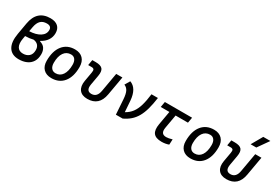

<svg xmlns="http://www.w3.org/2000/svg" viewBox="46 -1794 4010 2803"><g transform="rotate(30 2051.0 -392.5)"><path d="M280.8 9.8Q161.6 9.8 110.8 -72.8Q60.1 -155.3 86.4 -305.7L120.1 -499.5Q162.1 -742.2 387.7 -742.2Q470.7 -742.2 514.9 -702.4Q559.1 -662.6 559.1 -589.4Q559.1 -521.5 522.9 -468.3Q486.8 -415 421.9 -381.3V-373Q481.4 -356.4 506.8 -315.7Q532.2 -274.9 532.2 -219.7Q532.2 -142.6 500 -91.6Q467.8 -40.5 411.1 -15.4Q354.5 9.8 280.8 9.8ZM328.6 -347.7Q267.1 -332.5 194.3 -331.1L185.5 -281.2Q169.4 -191.4 197.5 -142.1Q225.6 -92.8 293.5 -92.8Q353 -92.3 392.8 -126.5Q432.6 -160.6 432.6 -230.5Q432.6 -280.8 405.8 -311Q378.9 -341.3 328.6 -347.7ZM210.9 -422.4Q321.8 -426.3 389.4 -469.2Q457 -512.2 457 -583Q457 -649.4 379.4 -649.4Q313 -649.4 275.6 -611.8Q238.3 -574.2 224.6 -498Z M831.1 9.8Q744.6 9.8 696 -39.8Q647.5 -89.4 647.5 -177.7Q647.5 -342.8 721.2 -435.1Q794.9 -527.3 925.8 -527.3Q1012.2 -527.3 1060.8 -476.6Q1109.4 -425.8 1109.4 -335Q1109.4 -172.4 1035.9 -81.3Q962.4 9.8 831.1 9.8ZM849.1 -82.5Q922.4 -82.5 963.6 -143.8Q1004.9 -205.1 1004.9 -314Q1004.9 -370.6 980.5 -402.6Q956.1 -434.6 911.6 -434.6Q836.4 -434.6 794.2 -373.5Q752 -312.5 752 -203.6Q752 -146.5 777.6 -114.5Q803.2 -82.5 849.1 -82.5Z M1437 9.8Q1344.2 9.8 1301.8 -45.9Q1259.3 -101.6 1276.4 -200.2L1303.7 -356.4Q1310.5 -394 1301 -409.4Q1291.5 -424.8 1261.2 -424.8H1203.6L1219.7 -517.6H1277.3Q1363.3 -517.6 1393.8 -481.4Q1424.3 -445.3 1409.2 -361.3L1380.9 -200.2Q1360.4 -83 1453.1 -83Q1546.4 -83 1566.9 -200.2L1622.6 -517.6H1727.1L1671.4 -200.2Q1634.3 9.8 1437 9.8Z M2030.3 0 1916 0.5 1899.4 -249Q1893.6 -335.4 1871.3 -380.1Q1849.1 -424.8 1804.2 -441.9L1854.5 -527.3Q1918.5 -504.4 1953.9 -442.6Q1989.3 -380.9 1997.1 -283.2L2010.7 -96.2Q2075.2 -132.3 2115.5 -186Q2155.8 -239.7 2179.4 -320.3Q2203.1 -400.9 2217.3 -517.6H2325.7Q2310.1 -405.3 2286.9 -321.8Q2263.7 -238.3 2229.2 -178Q2194.8 -117.7 2146 -74.7Q2097.2 -31.7 2030.3 0Z M2689 9.8Q2589.8 9.8 2551.8 -40Q2513.7 -89.8 2532.2 -195.3L2572.8 -424.8H2426.8L2442.9 -517.6H2901.9L2885.7 -424.8H2677.2L2637.7 -200.2Q2627 -139.6 2645.8 -111.3Q2664.6 -83 2714.8 -83Q2752 -83 2814 -101.6L2809.6 -10.7Q2754.9 9.8 2689 9.8Z M3174.8 9.8Q3088.4 9.8 3039.8 -39.8Q2991.2 -89.4 2991.2 -177.7Q2991.2 -342.8 3064.9 -435.1Q3138.7 -527.3 3269.5 -527.3Q3356 -527.3 3404.5 -476.6Q3453.1 -425.8 3453.1 -335Q3453.1 -172.4 3379.6 -81.3Q3306.2 9.8 3174.8 9.8ZM3192.9 -82.5Q3266.1 -82.5 3307.4 -143.8Q3348.6 -205.1 3348.6 -314Q3348.6 -370.6 3324.2 -402.6Q3299.8 -434.6 3255.4 -434.6Q3180.2 -434.6 3137.9 -373.5Q3095.7 -312.5 3095.7 -203.6Q3095.7 -146.5 3121.3 -114.5Q3147 -82.5 3192.9 -82.5Z M3780.8 9.8Q3688 9.8 3645.5 -45.9Q3603 -101.6 3620.1 -200.2L3647.5 -356.4Q3654.3 -394 3644.8 -409.4Q3635.3 -424.8 3605 -424.8H3547.4L3563.5 -517.6H3621.1Q3707 -517.6 3737.5 -481.4Q3768.1 -445.3 3752.9 -361.3L3724.6 -200.2Q3704.1 -83 3796.9 -83Q3890.1 -83 3910.6 -200.2L3966.3 -517.6H4070.8L4015.1 -200.2Q3978 9.8 3780.8 9.8ZM3835.4 -609.4 3941.4 -794.9H4061.5L3931.2 -609.4Z"/></g></svg>

Font: Cascadia Mono PL
Style: Italic
Weight: 400
Italic angle: -10°
Monospace: yes
Designer: Aaron Bell
Foundry: Saja Typeworks
Version: Version 2404.023; ttfautohint (v1.8.4)